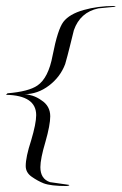

<svg xmlns="http://www.w3.org/2000/svg" viewBox="-22 -528 407 642"><path d="M200 94Q148 94 124 85Q104 77 84 63Q64 49 64 27Q64 -3 82 -58Q99 -115 99 -143Q99 -209 -2 -211L3 -216Q74 -222 103 -242Q140 -267 154 -343Q171 -430 190 -455Q210 -481 257.5 -494.5Q305 -508 360 -508Q364 -508 365 -507L359 -505Q351 -504 337.5 -503Q324 -502 307 -500Q246 -487 225 -427Q218 -399 211 -370.5Q204 -342 196 -314Q180 -271 142 -242Q104 -213 59 -213Q71 -213 86.5 -208Q102 -203 116 -193Q146 -174 146 -139Q146 -125 142 -103.5Q138 -82 130 -54Q113 3 113 31Q113 70 145 81L208 90L210 92Q204 94 200 94Z"/></svg>

Font: Petemoss
Style: Regular
Weight: 400
Designer: Robert E. Leuschke
Foundry: Robert E. Leuschke
Version: Version 1.010; ttfautohint (v1.8.3)